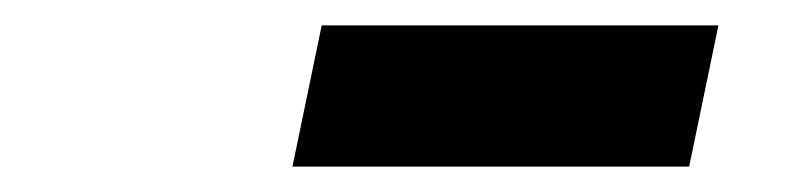

<svg xmlns="http://www.w3.org/2000/svg" viewBox="-20 -723 636 151"><path d="M210 -592 233 -703H545L522 -592Z"/></svg>

Font: Wix Madefor Text ExtraBold
Style: Italic
Weight: 800
Italic angle: -12°
Designer: Dalton Maag Ltd
Foundry: Dalton Maag Ltd
Version: Version 3.100